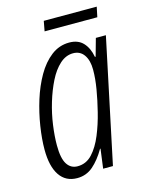

<svg xmlns="http://www.w3.org/2000/svg" viewBox="-104 -720 608 795"><g transform="rotate(-15 200.5 -322.5)"><path d="M128 10Q79 10 53 -28.5Q27 -67 27 -139Q27 -184 35.5 -238.5Q44 -293 60.5 -346Q77 -399 102.5 -443.5Q128 -488 162.5 -514.5Q197 -541 240 -541Q278 -541 299.5 -518Q321 -495 328 -456H331L352 -531H395L283 0H241L252 -83H250Q225 -40 196 -15Q167 10 128 10ZM142 -37Q179 -37 205 -65Q231 -93 249.5 -138Q268 -183 280 -232Q292 -280 299.5 -324.5Q307 -369 307 -407Q307 -447 290.5 -470.5Q274 -494 244 -494Q213 -494 187 -470.5Q161 -447 141.5 -408Q122 -369 108 -322.5Q94 -276 87.5 -229Q81 -182 81 -143Q81 -87 97 -62Q113 -37 142 -37ZM154 -612 162 -655H389L380 -612Z"/></g></svg>

Font: Noto Sans ExtraCondensed Light
Style: Italic
Weight: 300
Width: 2
Italic angle: -12°
Designer: Monotype Design Team
Foundry: Monotype Imaging Inc.
Version: Version 2.013; ttfautohint (v1.8.4.7-5d5b)